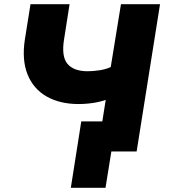

<svg xmlns="http://www.w3.org/2000/svg" viewBox="-20 -725 812 919"><path d="M485 174H319L369 -144H593L570 0H513ZM447 0 486 -247Q470 -241 449 -236.5Q428 -232 404 -229.5Q380 -227 356 -227Q267 -227 203.5 -263Q140 -299 112 -368.5Q84 -438 99 -536L126 -705H313L287 -539Q273 -456 302.5 -420Q332 -384 400 -384Q425 -384 455.5 -388.5Q486 -393 510 -404L559 -705H746L634 0Z"/></svg>

Font: Nunito Sans 10pt Black
Style: Italic
Weight: 900
Italic angle: -9°
Designer: Vernon Adams
Foundry: Vernon Adams
Version: Version 3.101;gftools[0.9.27]